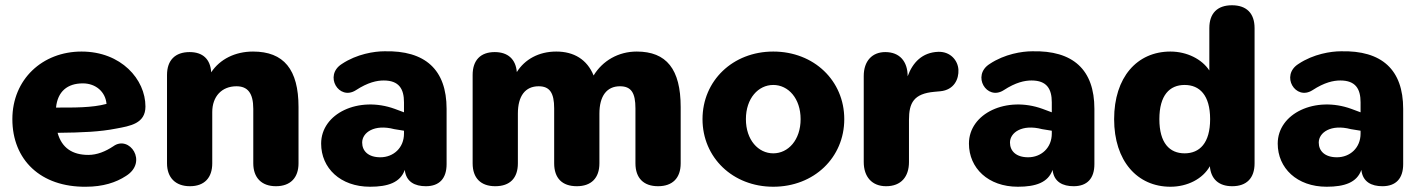

<svg xmlns="http://www.w3.org/2000/svg" viewBox="-20 -699 5399 730"><path d="M307 11C371 11 421 -5 459 -30C544 -83 472 -187 411 -143C381 -123 349 -110 316 -110C256 -110 215 -136 199 -194C294 -195 360 -198 421 -210C475 -220 533 -229 533 -294C533 -397 441 -503 290 -503C141 -503 27 -397 27 -246C27 -91 135 13 307 11ZM193 -290C199 -351 236 -382 295 -382C344 -382 381 -350 385 -304C330 -289 260 -290 193 -290Z M702 9C758 9 787 -24 787 -78V-273C787 -332 823 -371 879 -371C921 -371 943 -346 943 -285V-78C943 -24 974 9 1029 9C1085 9 1115 -24 1115 -78V-292C1115 -435 1059 -503 942 -503C874 -503 816 -474 783 -424C780 -474 751 -501 701 -501C646 -501 615 -470 615 -414V-78C615 -24 647 9 702 9Z M1387 11C1455 11 1502 -5 1519 -53C1524 -7 1558 9 1599 9C1651 9 1678 -21 1678 -75V-285C1678 -434 1597 -508 1441 -504C1404 -504 1337 -494 1280 -456C1210 -412 1269 -315 1333 -356C1379 -386 1413 -393 1439 -393C1497 -393 1516 -361 1516 -310V-272L1481 -285C1344 -335 1201 -268 1201 -153C1201 -60 1274 11 1387 11ZM1357 -157C1357 -195 1403 -228 1479 -208L1516 -202V-191C1516 -137 1476 -101 1426 -101C1380 -101 1357 -125 1357 -157Z M1863 9C1919 9 1949 -22 1949 -78V-267C1949 -334 1977 -371 2028 -371C2070 -371 2087 -346 2087 -287V-78C2087 -22 2117 9 2173 9C2228 9 2259 -22 2259 -78V-267C2259 -334 2287 -371 2337 -371C2380 -371 2396 -346 2396 -287V-78C2396 -22 2427 9 2482 9C2537 9 2568 -22 2568 -78V-292C2568 -436 2514 -503 2401 -503C2331 -503 2271 -468 2237 -412C2212 -473 2162 -503 2095 -503C2028 -503 1975 -473 1945 -425C1941 -474 1911 -501 1861 -501C1807 -501 1777 -470 1777 -414V-78C1777 -22 1808 9 1863 9Z M2920 11C3075 11 3190 -100 3190 -246C3190 -392 3075 -503 2920 -503C2766 -503 2651 -392 2651 -246C2651 -100 2766 11 2920 11ZM2920 -116C2863 -116 2816 -167 2816 -246C2816 -325 2863 -376 2920 -376C2977 -376 3024 -325 3024 -246C3024 -167 2977 -116 2920 -116Z M3349 9C3406 9 3436 -27 3436 -83V-243C3436 -308 3454 -343 3533 -350L3555 -352C3608 -357 3626 -399 3624 -434C3622 -469 3594 -503 3548 -502C3486 -500 3450 -461 3431 -409C3431 -466 3400 -501 3346 -501C3296 -501 3264 -467 3264 -410V-83C3264 -27 3295 9 3349 9Z M3850 11C3918 11 3965 -5 3982 -53C3987 -7 4021 9 4062 9C4114 9 4141 -21 4141 -75V-285C4141 -434 4060 -508 3904 -504C3867 -504 3800 -494 3743 -456C3673 -412 3732 -315 3796 -356C3842 -386 3876 -393 3902 -393C3960 -393 3979 -361 3979 -310V-272L3944 -285C3807 -335 3664 -268 3664 -153C3664 -60 3737 11 3850 11ZM3820 -157C3820 -195 3866 -228 3942 -208L3979 -202V-191C3979 -137 3939 -101 3889 -101C3843 -101 3820 -125 3820 -157Z M4430 11C4495 11 4553 -19 4580 -67C4584 -18 4614 9 4665 9C4720 9 4750 -22 4750 -78V-592C4750 -649 4719 -679 4664 -679C4609 -679 4578 -649 4578 -592V-431C4550 -474 4493 -503 4430 -503C4303 -503 4216 -405 4216 -246C4216 -87 4304 11 4430 11ZM4484 -116C4427 -116 4388 -155 4388 -246C4388 -337 4427 -376 4484 -376C4541 -376 4581 -337 4581 -246C4581 -155 4541 -116 4484 -116Z M5024 11C5092 11 5139 -5 5156 -53C5161 -7 5195 9 5236 9C5288 9 5315 -21 5315 -75V-285C5315 -434 5234 -508 5078 -504C5041 -504 4974 -494 4917 -456C4847 -412 4906 -315 4970 -356C5016 -386 5050 -393 5076 -393C5134 -393 5153 -361 5153 -310V-272L5118 -285C4981 -335 4838 -268 4838 -153C4838 -60 4911 11 5024 11ZM4994 -157C4994 -195 5040 -228 5116 -208L5153 -202V-191C5153 -137 5113 -101 5063 -101C5017 -101 4994 -125 4994 -157Z"/></svg>

Font: SN Pro Heavy
Style: Regular
Weight: 800
Designer: Tobias Whetton
Foundry: Supernotes
Version: Version 1.001;Glyphs 3.2 (3249)